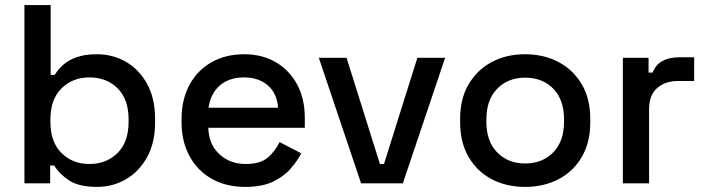

<svg xmlns="http://www.w3.org/2000/svg" viewBox="-20 -720 2777 754"><path d="M361 14Q289 14 250.5 -12Q212 -38 193 -70H177V0H76V-700H179V-426H195Q207 -446 227 -464.5Q247 -483 280 -495Q313 -507 361 -507Q423 -507 475 -477Q527 -447 558 -390Q589 -333 589 -254V-239Q589 -159 557.5 -102.5Q526 -46 474.5 -16Q423 14 361 14ZM331 -76Q398 -76 441.5 -119Q485 -162 485 -242V-251Q485 -330 442 -373Q399 -416 331 -416Q265 -416 221.5 -373Q178 -330 178 -251V-242Q178 -162 221.5 -119Q265 -76 331 -76Z M943 14Q868 14 812 -17.5Q756 -49 724.5 -106.5Q693 -164 693 -240V-252Q693 -329 724 -386.5Q755 -444 810.5 -475.5Q866 -507 939 -507Q1010 -507 1063.5 -475.5Q1117 -444 1147 -388Q1177 -332 1177 -257V-218H798Q800 -153 841.5 -114.5Q883 -76 945 -76Q1003 -76 1032.5 -102Q1062 -128 1078 -162L1163 -118Q1149 -90 1122.5 -59Q1096 -28 1053 -7Q1010 14 943 14ZM799 -297H1072Q1068 -353 1032 -384.5Q996 -416 938 -416Q880 -416 843.5 -384.5Q807 -353 799 -297Z M1398 0 1232 -493H1341L1472 -76H1488L1619 -493H1728L1562 0Z M2042 14Q1968 14 1910.5 -16.5Q1853 -47 1820 -104Q1787 -161 1787 -239V-254Q1787 -332 1820 -388.5Q1853 -445 1910.5 -476Q1968 -507 2042 -507Q2116 -507 2174 -476Q2232 -445 2265 -388.5Q2298 -332 2298 -254V-239Q2298 -161 2265 -104Q2232 -47 2174 -16.5Q2116 14 2042 14ZM2042 -78Q2110 -78 2152.5 -121.5Q2195 -165 2195 -242V-251Q2195 -328 2153 -371.5Q2111 -415 2042 -415Q1975 -415 1932.5 -371.5Q1890 -328 1890 -251V-242Q1890 -165 1932.5 -121.5Q1975 -78 2042 -78Z M2426 0V-493H2527V-435H2543Q2555 -466 2581.5 -480.5Q2608 -495 2647 -495H2706V-402H2643Q2593 -402 2561 -374.5Q2529 -347 2529 -290V0Z"/></svg>

Font: Space Grotesk Light Medium
Style: Regular
Weight: 500
Version: Version 2.000